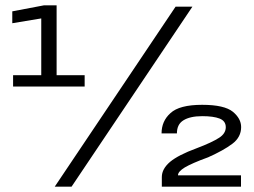

<svg xmlns="http://www.w3.org/2000/svg" viewBox="-20 -699 952 719"><path d="M586 0H882.5V-42.5H646.5C646.5 -52 655 -61.5 672 -72C689 -82 718 -95 759.5 -110C797.5 -127 827.5 -143.5 850 -160.5C872 -177 883 -198 883 -223C883 -244.5 872.5 -263.5 852 -280.5C831 -297.5 793 -306.5 737 -306.5C680 -306.5 640.5 -296 618.5 -275.5C596 -255.5 585 -230 585 -199.5H642.5C642.5 -222 650.5 -238.5 667 -248.5C683 -258.5 706.5 -264 737 -264C765.5 -264 787 -261 802.5 -255C817.5 -249 825.5 -238.5 825.5 -222.5C825.5 -207 817 -193.5 800.5 -183C783.5 -172 755.5 -158.5 715.5 -143.5C670.5 -127 637.5 -110 617 -93C596.5 -75.5 586 -56.5 586 -36ZM185 0H248L700.5 -674H637.5ZM29 -375H297V-417.5H192V-679H144.5L26 -656.5V-612L134.5 -630V-417.5H29Z"/></svg>

Font: Anybody Medium
Style: Regular
Weight: 500
Designer: Tyler Finck
Foundry: Etcetera Type Company
Version: Version 1.110